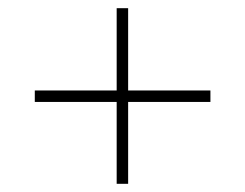

<svg xmlns="http://www.w3.org/2000/svg" viewBox="-20 -592 599 469"><path d="M265 -143V-343H65V-371H265V-572H293V-371H494V-343H293V-143Z"/></svg>

Font: Noto Serif Myanmar Thin
Style: Regular
Weight: 100
Designer: Ben Mitchell and the Monotype Design Team
Foundry: Monotype Imaging Inc.
Version: Version 2.106; ttfautohint (v1.8.4.7-5d5b)